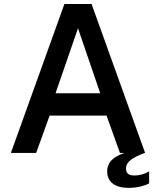

<svg xmlns="http://www.w3.org/2000/svg" viewBox="-20 -760 774 954"><path d="M300 -740H435L700.5 -1.5H702L700.5 -1L701 0H698Q647.5 19.5 626.8 37Q606 54.5 606 77Q606 95 616 103.5Q626 112 647.5 112Q686 112 721 91.5V151Q706 160 678 166.8Q650 173.5 619.5 173.5Q568 173.5 540.2 152Q512.5 130.5 512.5 91Q512.5 61.5 531 39.5Q549.5 17.5 597 0H576L509.5 -185.5H226.5L159.5 0H34ZM478 -296.5 367.5 -619.5 256 -296.5Z"/></svg>

Font: 1883 Sans SemiBold
Style: Regular
Weight: 600
Designer: 1883 Sans project is a fork of Public Sans.
Version: Version 1.009